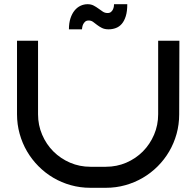

<svg xmlns="http://www.w3.org/2000/svg" viewBox="-20 -894 934 914"><path d="M834 -700.2 833 -350.1Q833 -301.3 820.6 -256.6Q808.1 -211.9 785.4 -173.1Q762.7 -134.3 730.7 -102.3Q698.7 -70.3 659.9 -47.6Q621.1 -24.9 576.7 -12.5Q532.2 0 483.9 0H410.2Q361.8 0 317.1 -12.5Q272.5 -24.9 233.6 -47.9Q194.8 -70.8 163.1 -102.8Q131.3 -134.8 108.6 -173.6Q85.9 -212.4 73.5 -257.1Q61 -301.8 61 -350.1V-700.2H161.1V-350.1Q161.1 -298.3 180.7 -252.7Q200.2 -207 234.1 -173.1Q268.1 -139.2 313.5 -119.6Q358.9 -100.1 410.2 -100.1H483.9Q535.6 -100.1 581.1 -119.6Q626.5 -139.2 660.2 -173.1Q693.8 -207 713.4 -252.7Q732.9 -298.3 732.9 -350.1V-700.2H833ZM585.9 -874Q585.9 -840.3 578.9 -817.4Q571.8 -794.4 559.8 -780.5Q547.9 -766.6 531.5 -760.5Q515.1 -754.4 497.1 -754.4Q478 -754.4 465.1 -761Q452.1 -767.6 442.1 -775.4Q432.1 -783.2 423.1 -789.8Q414.1 -796.4 402.3 -796.4Q391.6 -796.4 385.5 -791Q379.4 -785.6 376 -778.6Q372.6 -771.5 371.6 -764.6Q370.6 -757.8 370.1 -754.4H308.1Q308.1 -784.2 315.4 -806.6Q322.8 -829.1 335 -844Q347.2 -858.9 363.3 -866.5Q379.4 -874 397 -874Q413.6 -874 426 -867.4Q438.5 -860.8 449 -853Q459.5 -845.2 469.5 -838.6Q479.5 -832 492.2 -832Q502.4 -832 508.5 -837.2Q514.6 -842.3 517.8 -849.4Q521 -856.4 522 -863.3Q522.9 -870.1 522.9 -874Z"/></svg>

Font: Bruno Ace
Style: Regular
Weight: 400
Designer: Astigmatic (AOETI)
Foundry: Astigmatic (AOETI)
Version: Version 1.000